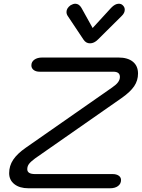

<svg xmlns="http://www.w3.org/2000/svg" viewBox="-20 -1008 759 1028"><path d="M29 -81Q29 -120 50.5 -152.5Q72 -185 118 -217L581 -540Q603 -555 612.5 -568.5Q622 -582 622 -596Q622 -624 587 -624H193Q172 -624 160 -633.5Q148 -643 148 -658Q148 -677 164 -688.5Q180 -700 206 -700H614Q664 -700 691.5 -677.5Q719 -655 719 -614Q719 -577 698.5 -546.5Q678 -516 631 -483L168 -160Q145 -143 135.5 -130.5Q126 -118 126 -102Q126 -76 168 -76H583Q603 -76 615.5 -67.5Q628 -59 628 -44Q628 -24 612 -12Q596 0 569 0H132Q85 0 57 -22Q29 -44 29 -81ZM427 -796 343 -922Q336 -932 336 -944Q336 -964 358 -980Q372 -988 383 -988Q403 -988 416 -966L476 -858L575 -966Q596 -988 616 -988Q629 -988 637 -980Q648 -970 648 -956Q648 -938 631 -922L504 -796Q484 -776 462 -776Q440 -776 427 -796Z"/></svg>

Font: Kodchasan Medium
Style: Italic
Weight: 500
Italic angle: -10°
Version: Version 1.000; ttfautohint (v1.6)